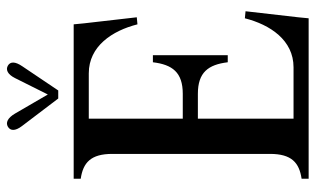

<svg xmlns="http://www.w3.org/2000/svg" viewBox="-204 -736 939 572"><g transform="rotate(-90 266.0 -449.5)"><path d="M20 0H498L501 -31L519 -188L498 -190C479 -115 433 -45 352 -45H199V-330H273C337 -330 360 -299 367 -241H388V-464H367C360 -406 337 -375 273 -375H199V-655H334C415 -655 461 -585 480 -510L501 -512L483 -669L480 -700H20V-679C68 -672 94 -649 94 -585V-115C94 -51 68 -28 20 -21ZM175 -896C163 -889 161 -875 177 -854L259 -746H283L355 -853C370 -875 369 -889 357 -896C345 -903 331 -897 320 -875L271 -777L214 -875C201 -897 187 -903 175 -896Z"/></g></svg>

Font: RL Madena
Style: Regular
Weight: 400
Designer: I Kadek Wantara Putra
Foundry: Roughlines ID
Version: Version 1.000;Glyphs 3.1.2 (3151)